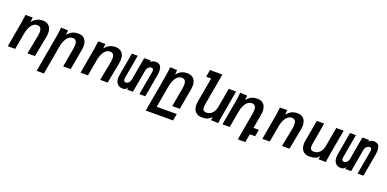

<svg xmlns="http://www.w3.org/2000/svg" viewBox="-4 -1749 6008 2977"><g transform="rotate(20 3000.0 -260.0)"><path d="M115 -525.5Q115.5 -532.5 117.5 -550H237L229.5 -473.5Q265 -518 307.5 -539Q350 -560 403 -560Q472 -560 509 -519.2Q546 -478.5 546 -405.5Q546 -374.5 539.5 -341.5L474.5 0H351L410.5 -310.5Q417.5 -347.5 417.5 -375Q417.5 -464 347.5 -464Q305.5 -464 274.2 -435.2Q243 -406.5 224 -362.5Q205 -318.5 196.5 -269.5L149 0H26.5L101.5 -426.5Q108 -464.5 115 -525.5Z M704 -554.5 820.5 -550 814 -473.5Q849 -518 891.5 -538.5Q934 -559 987.5 -559Q1057 -559 1094 -518Q1131 -477 1131 -403Q1131 -374.5 1125 -341.5L1064.5 0H940.5L995.5 -310.5Q1002 -349.5 1002 -374Q1002 -464 932 -464Q890 -464 858.8 -435.2Q827.5 -406.5 808.5 -362.5Q789.5 -318.5 781 -269.5L697.5 205.5H577.5L689 -426.5Q694.5 -458.5 697.8 -490.5Q701 -522.5 704 -554.5Z M1315 -525.5Q1315.5 -532.5 1317.5 -550H1437L1429.5 -473.5Q1465 -518 1507.5 -539Q1550 -560 1603 -560Q1672 -560 1709 -519.2Q1746 -478.5 1746 -405.5Q1746 -374.5 1739.5 -341.5L1674.5 0H1551L1610.5 -310.5Q1617.5 -347.5 1617.5 -375Q1617.5 -464 1547.5 -464Q1505.5 -464 1474.2 -435.2Q1443 -406.5 1424 -362.5Q1405 -318.5 1396.5 -269.5L1349 0H1226.5L1301.5 -426.5Q1308 -464.5 1315 -525.5Z M1802.5 -125.5Q1802.5 -148.5 1807 -173L1873.5 -550H1970.5L1901.5 -159Q1900 -149.5 1900 -141Q1900 -119.5 1910 -108.2Q1920 -97 1937 -97Q1962.5 -97 1983.5 -117.8Q2004.5 -138.5 2010 -168.5L2077 -550H2189L2181 -519Q2196.5 -538 2218.5 -547.5Q2240.5 -557 2272.5 -557Q2308 -557 2337.2 -533.5Q2366.5 -510 2366.5 -437Q2366.5 -403.5 2359.5 -364.5L2295 0.5H2198L2266.5 -388.5Q2269 -402 2269 -411Q2269 -449.5 2233 -449.5Q2215 -449.5 2199 -439.2Q2183 -429 2172.2 -412.8Q2161.5 -396.5 2158.5 -379.5L2091.5 0H1993.5L2002 -38Q1984.5 -11.5 1967 -1.2Q1949.5 9 1924.5 9Q1868 9 1835.2 -26.8Q1802.5 -62.5 1802.5 -125.5Z M2504 -554.5 2620.5 -550 2614 -473.5Q2649 -518 2691.5 -538.5Q2734 -559 2787.5 -559Q2857 -559 2894 -518Q2931 -477 2931 -403Q2931 -374.5 2925 -341.5L2864.5 0H2740.5L2795.5 -310.5Q2802 -349.5 2802 -374Q2802 -464 2732 -464Q2690 -464 2658.8 -435.2Q2627.5 -406.5 2608.5 -362.5Q2589.5 -318.5 2581 -269.5L2517.5 92.5H2848.5L2828.5 205.5H2377.5L2489 -426.5Q2494.5 -458.5 2497.8 -490.5Q2501 -522.5 2504 -554.5Z M3084 -145Q3084 -172.5 3089 -200.5L3161 -608H3079L3099.5 -725H3303.5L3212 -206.5Q3206 -170.5 3206 -150.5Q3206 -118.5 3220.8 -102.2Q3235.5 -86 3272 -86Q3311.5 -86 3341.5 -105.8Q3371.5 -125.5 3390 -158.5Q3408.5 -191.5 3415.5 -231.5L3471.5 -550H3593.5L3517 -114.5Q3513 -90.5 3506 -42.5L3499.5 4.5L3379.5 0L3387.5 -55.5Q3364 -29.5 3340.8 -15.8Q3317.5 -2 3291 3Q3264.5 8 3227 8Q3159.5 8 3121.8 -32.5Q3084 -73 3084 -145Z M3659 -554.5 3775.5 -550 3769 -473.5Q3804 -518 3846.5 -538.5Q3889 -559 3942.5 -559Q4012 -559 4049 -518Q4086 -477 4086 -403Q4086 -374.5 4080 -341.5L4039.5 -113H4128L4108 0H4020L3995.5 137.5H3871.5L3950.5 -310.5Q3957 -349.5 3957 -374Q3957 -464 3887 -464Q3845 -464 3813.8 -435.2Q3782.5 -406.5 3763.5 -362.5Q3744.5 -318.5 3736 -269.5L3688.5 0H3568.5L3644 -426.5Q3649.5 -458.5 3652.8 -490.5Q3656 -522.5 3659 -554.5Z M4315 -525.5Q4315.5 -532.5 4317.5 -550H4437L4429.5 -473.5Q4465 -518 4507.5 -539Q4550 -560 4603 -560Q4672 -560 4709 -519.2Q4746 -478.5 4746 -405.5Q4746 -374.5 4739.5 -341.5L4674.5 0H4551L4610.5 -310.5Q4617.5 -347.5 4617.5 -375Q4617.5 -464 4547.5 -464Q4505.5 -464 4474.2 -435.2Q4443 -406.5 4424 -362.5Q4405 -318.5 4396.5 -269.5L4349 0H4226.5L4301.5 -426.5Q4308 -464.5 4315 -525.5Z M4858.5 -145.5Q4858.5 -172.5 4863.5 -200.5L4925 -550H5047L4986.5 -206.5Q4980.5 -170.5 4980.5 -150.5Q4980.5 -118.5 4995.2 -102.2Q5010 -86 5046.5 -86Q5086 -86 5116 -105.8Q5146 -125.5 5164.5 -158.5Q5183 -191.5 5190 -231.5L5246 -550H5368L5291 -114.5Q5284 -73.5 5280 -40.5L5274.5 0H5154L5162 -55.5Q5133.5 -18 5096.2 -5Q5059 8 5001 8Q4933.5 8 4896 -32.5Q4858.5 -73 4858.5 -145.5Z M5402.5 -125.5Q5402.5 -148.5 5407 -173L5473.5 -550H5570.5L5501.5 -159Q5500 -149.5 5500 -141Q5500 -119.5 5510 -108.2Q5520 -97 5537 -97Q5562.5 -97 5583.5 -117.8Q5604.5 -138.5 5610 -168.5L5677 -550H5789L5781 -519Q5796.5 -538 5818.5 -547.5Q5840.5 -557 5872.5 -557Q5908 -557 5937.2 -533.5Q5966.5 -510 5966.5 -437Q5966.5 -403.5 5959.5 -364.5L5895 0.5H5798L5866.5 -388.5Q5869 -402 5869 -411Q5869 -449.5 5833 -449.5Q5815 -449.5 5799 -439.2Q5783 -429 5772.2 -412.8Q5761.5 -396.5 5758.5 -379.5L5691.5 0H5593.5L5602 -38Q5584.5 -11.5 5567 -1.2Q5549.5 9 5524.5 9Q5468 9 5435.2 -26.8Q5402.5 -62.5 5402.5 -125.5Z"/></g></svg>

Font: JuliaMono
Style: Bold Italic
Weight: 700
Italic angle: -9°
Monospace: yes
Designer: cormullion
Foundry: corm
Version: Version 0.057; ttfautohint (v1.8.4)